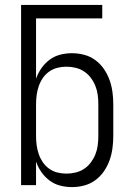

<svg xmlns="http://www.w3.org/2000/svg" viewBox="-20 -755 540 783"><path d="M273 8Q249 8 225.5 2Q202 -4 182.5 -18.5Q163 -33 149 -53Q135 -73 127 -96V0H66V-735H397V-680H127V-434Q135 -457 149 -477Q163 -497 182.5 -511.5Q202 -526 225.5 -532Q249 -538 273 -538Q299 -538 323.5 -531.5Q348 -525 368.5 -510Q389 -495 403.5 -474Q418 -453 426.5 -429.5Q435 -406 438.5 -380.5Q442 -355 442 -330V-200Q442 -175 438.5 -149.5Q435 -124 426.5 -100.5Q418 -77 403.5 -56Q389 -35 368.5 -20Q348 -5 323.5 1.5Q299 8 273 8ZM251 -47Q270 -47 288.5 -51.5Q307 -56 323 -66.5Q339 -77 350.5 -92.5Q362 -108 369 -125.5Q376 -143 378.5 -162Q381 -181 381 -200V-330Q381 -349 378.5 -368Q376 -387 369 -404.5Q362 -422 350.5 -437.5Q339 -453 323 -463.5Q307 -474 288.5 -478.5Q270 -483 251 -483Q232 -483 214 -478.5Q196 -474 180.5 -463Q165 -452 154.5 -436.5Q144 -421 138 -403.5Q132 -386 129.5 -367.5Q127 -349 127 -330V-200Q127 -181 129.5 -162.5Q132 -144 138 -126.5Q144 -109 154.5 -93.5Q165 -78 180.5 -67Q196 -56 214 -51.5Q232 -47 251 -47Z"/></svg>

Font: Iosevka Term Light
Style: Regular
Weight: 300
Monospace: yes
Designer: Belleve Invis
Foundry: Belleve Invis
Version: Version 9.0.1; ttfautohint (v1.8.3)